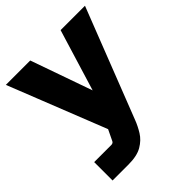

<svg xmlns="http://www.w3.org/2000/svg" viewBox="-197 -611 930 930"><g transform="rotate(-45 268.0 -146.5)"><path d="M35 200V74H153Q158 74 162.5 71.5Q167 69 169 64L259 -123L372 -493H539L319 71Q308 100 289.5 130Q271 160 237 180Q203 200 144 200ZM217 63 -3 -493H164L306 -90Z"/></g></svg>

Font: SUSE ExtraBold
Style: Regular
Weight: 800
Designer: Rene Bieder
Foundry: SUSE
Version: Version 1.000